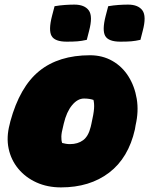

<svg xmlns="http://www.w3.org/2000/svg" viewBox="-20 -802 648 834"><path d="M371 -562Q425 -562 468 -537.5Q511 -513 538 -470Q565 -427 574 -372.5Q583 -318 569 -258L566 -240Q538 -116 454 -52Q370 12 245 12Q186 12 138.5 -9.5Q91 -31 59.5 -69Q28 -107 17.5 -156.5Q7 -206 22 -262L25 -275Q66 -425 150.5 -493.5Q235 -562 371 -562ZM345 -374Q317 -374 293 -345Q269 -316 257 -265L254 -252Q247 -226 246.5 -209Q246 -192 250 -181Q258 -179 266 -177.5Q274 -176 284 -176Q318 -176 341 -193Q364 -210 374 -251L377 -264Q387 -308 388.5 -330Q390 -352 386 -368Q368 -374 345 -374ZM217 -775Q240 -779 262.5 -780.5Q285 -782 303 -782Q347 -782 365.5 -757Q384 -732 367 -668L357 -629Q335 -624 316.5 -622.5Q298 -621 270 -621Q218 -621 204 -646Q190 -671 206 -733ZM450 -775Q473 -779 495.5 -780.5Q518 -782 536 -782Q580 -782 598.5 -757Q617 -732 600 -668L590 -629Q568 -624 549.5 -622.5Q531 -621 503 -621Q451 -621 437 -646Q423 -671 439 -733Z"/></svg>

Font: Recursive Sn Csl St XBk
Style: Italic
Weight: 1000
Italic angle: -15°
Version: Version 1.085;hotconv 1.1.0;makeotfexe 2.6.0; ttfautohint (v